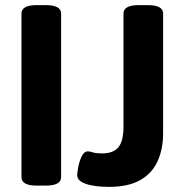

<svg xmlns="http://www.w3.org/2000/svg" viewBox="-20 -723 724 751"><path d="M124 3Q64 3 64 -30V-670Q64 -703 124 -703H159Q219 -703 219 -670V-30Q219 3 159 3ZM406 8Q397 8 377 7Q357 6 335 1.5Q313 -3 297.5 -12.5Q282 -22 282 -38Q282 -47 286 -69Q290 -91 299 -110.5Q308 -130 323 -131Q331 -131 343 -127Q355 -123 379 -123Q424 -123 443.5 -147.5Q463 -172 463 -227V-670Q463 -703 523 -703H558Q618 -703 618 -670V-202Q618 -139 596 -91.5Q574 -44 527.5 -18Q481 8 406 8Z"/></svg>

Font: Asap
Style: Regular
Weight: 400
Designer: Pablo Cosgaya
Foundry: Omnibus-Type
Version: Version 3.001